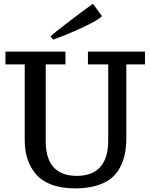

<svg xmlns="http://www.w3.org/2000/svg" viewBox="-20 -1017 823 1050"><path d="M390.1 13.2Q317.4 13.2 263.4 -6.6Q209.5 -26.4 177.7 -63Q115.2 -134.3 115.2 -252V-665H9.8V-734.9H337.9V-665H230V-245.1Q230 -55.2 400.9 -55.2Q484.4 -55.2 528.1 -103.5Q571.8 -151.9 571.8 -248V-665H460.9V-734.9H772.9V-665H670.9V-267.1Q670.9 -216.8 663.1 -176.5Q655.3 -136.2 635.7 -100.1Q616.2 -63.5 585 -39.3Q553.7 -15.1 504.4 -1Q454.6 13.2 390.1 13.2ZM270.5 -799.8 256.3 -818.8Q282.7 -841.3 318.4 -869.1Q354 -897 389.4 -923.6Q424.8 -950.2 450.2 -968.8L488.3 -996.6L537.6 -928.7Q523.4 -914.1 487.1 -894.5Q450.7 -875 407 -855.5Q363.3 -835.9 326.2 -821.3Z"/></svg>

Font: Trocchi
Style: Regular
Weight: 400
Designer: Vernon Adams
Foundry: Vernon Adams
Version: Version 1.101; ttfautohint (v1.8.4.7-5d5b);gftools[0.9.27]